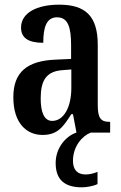

<svg xmlns="http://www.w3.org/2000/svg" viewBox="-20 -567 519 821"><path d="M162 10C226 10 250 -24 285 -79H292L307 0C263 14 218 64 218 130C218 203 258 234 330 234C349 234 380 229 397 220V168C377 176 361 179 346 179C313 179 292 161 292 121C292 58 332 14 368 0H451V-46H448C411 -46 398 -62 398 -118V-375C398 -501 343 -547 233 -547C139 -547 70 -513 70 -449C70 -405 101 -384 165 -384C165 -451 179 -493 224 -493C272 -493 284 -448 284 -373V-315L218 -312C96 -307 37 -259 37 -151C37 -41 93 10 162 10ZM203 -50C169 -50 154 -87 154 -146C154 -222 177 -262 247 -267L285 -270V-191C285 -109 253 -50 203 -50Z"/></svg>

Font: Noto Serif Hebrew ExtraCondensed SemiBold
Style: Regular
Weight: 600
Width: 2
Designer: Monotype Design Team
Foundry: Monotype Imaging Inc.
Version: Version 2.004